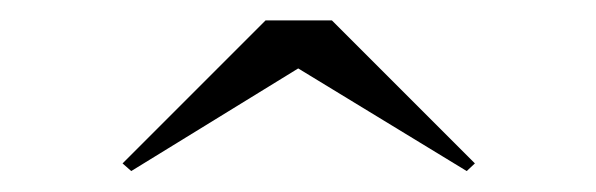

<svg xmlns="http://www.w3.org/2000/svg" viewBox="-20 -790 584 188"><path d="M272 -723 108.5 -622.5 100 -630 240 -770H305L445 -630L437 -622.5Z"/></svg>

Font: Bodoni* 16 Medium
Style: Regular
Weight: 500
Version: Version 2.2